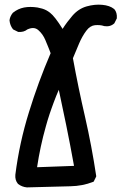

<svg xmlns="http://www.w3.org/2000/svg" viewBox="-20 -811 540 837"><path d="M97.2 5.9Q75.7 3.9 59.1 -8.8L58.6 -9.3L58.1 -9.8Q44.9 -25.4 46.9 -49.3Q64.5 -188 106 -321.3Q146.5 -453.1 200.7 -579.1Q197.8 -586.4 195.1 -593.8Q192.4 -601.1 189.5 -607.9Q186.5 -614.7 183.8 -621.6Q181.2 -628.4 178.2 -635.3Q167 -662.6 146.5 -680.2Q137.2 -688 125.7 -688.7Q114.3 -689.5 99.1 -682.6Q83.5 -669.9 60.1 -671.9H59.1L58.1 -672.4L38.6 -682.1L37.1 -683.1L36.1 -684.1Q23.4 -700.7 21.5 -722.2V-722.7V-723.1Q23.9 -740.7 36.6 -755.9L37.1 -756.3H37.6Q58.1 -772.9 85 -778.3Q111.3 -783.2 143.6 -778.3Q154.3 -776.4 164.1 -773.4Q173.8 -770.5 182.4 -765.9Q190.9 -761.2 198.2 -755.4Q218.8 -739.7 252.9 -685.1Q262.7 -700.7 273.4 -714.8Q284.2 -729 295.4 -742.2Q321.8 -772.9 357.9 -783.2Q393.1 -793 425.3 -790Q458.5 -787.1 477.1 -772H477.5L478 -771.5Q484.9 -763.7 487.5 -753.7Q490.2 -743.7 489.3 -731.9V-731L488.8 -730L479 -710.4L478.5 -709.5L477.5 -708.5Q460 -692.9 433.6 -697.3H433.1L432.6 -697.8Q416.5 -703.1 394 -701.2Q383.8 -700.2 374.3 -694.3Q364.7 -688.5 356.4 -677.2Q347.2 -665 339.4 -651.1Q331.5 -637.2 324.7 -621.1Q311.5 -589.4 297.9 -557.1Q321.3 -428.7 350.6 -302.2Q379.9 -173.8 399.4 -43.9V-42L398.9 -40.5L389.2 -21L388.2 -19L385.7 -18.1Q339.8 0 286.6 1Q234.4 2 97.7 5.9ZM302.7 -87.9Q285.6 -182.6 268.6 -265.6Q252.9 -342.3 236.3 -419.4Q230.5 -406.2 225.1 -392.8Q219.7 -379.4 214.8 -366.2Q210 -353 205.1 -339.6Q200.2 -326.2 195.8 -312.7Q191.4 -299.3 187.3 -285.9Q183.1 -272.5 179.7 -259.3Q155.3 -173.3 141.6 -82Z"/></svg>

Font: NaikaiFont
Style: SemiBold
Weight: 600
Version: Version 1.89